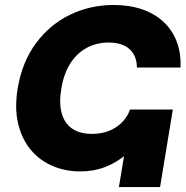

<svg xmlns="http://www.w3.org/2000/svg" viewBox="-20 -759 753 779"><path d="M306.2 -63.5Q245.1 -63.5 193.1 -85.7Q141.1 -107.9 104.7 -151.4Q68.4 -194.8 53.5 -257.6Q38.6 -320.3 51.8 -400.9Q70.3 -509.3 126.7 -584.7Q183.1 -660.2 264.9 -699.5Q346.7 -738.8 440.9 -738.8Q504.4 -738.8 555.7 -721.4Q606.9 -704.1 642.8 -670.9Q678.7 -637.7 696.8 -590.8Q714.8 -543.9 712.4 -484.9H535.6Q535.2 -517.6 521.5 -540.3Q507.8 -563 482.7 -574.7Q457.5 -586.4 421.9 -586.4Q371.1 -586.4 331.1 -564.5Q291 -542.5 264.9 -501Q238.8 -459.5 229 -400.9Q218.8 -342.3 230 -300.8Q241.2 -259.3 272.2 -237.5Q303.2 -215.8 354 -215.8Q390.1 -215.8 420.4 -227.3Q450.7 -238.8 473.4 -261Q496.1 -283.2 507.8 -314.5H616.7Q593.3 -258.8 562.5 -212.9Q531.7 -167 493.2 -133.5Q454.6 -100.1 407.7 -81.8Q360.8 -63.5 306.2 -63.5ZM462.4 0 514.6 -314.5H681.2L629.4 0Z"/></svg>

Font: Inter 28pt ExtraBold
Style: Italic
Weight: 800
Italic angle: -9.3988°
Designer: Rasmus Andersson
Foundry: rsms
Version: Version 4.001;git-66647c0bb